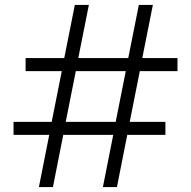

<svg xmlns="http://www.w3.org/2000/svg" viewBox="-20 -750 776 780"><path d="M398 10 440 -202H237L195 10H138L180 -202H35V-255H190L231 -461H84V-514H241L284 -730H341L298 -514H501L544 -730H601L558 -514H701V-461H548L507 -255H652V-202H497L455 10ZM288 -461 247 -255H450L491 -461Z"/></svg>

Font: Domine
Style: Regular
Weight: 400
Designer: Pablo Impallari, Rodrigo Fuenzalida, Brenda Gallo
Foundry: Pablo Impallari, Rodrigo Fuenzalida, Brenda Gallo
Version: Version 2.000;September 19, 2022;FontCreator 14.0.0.2877 64-